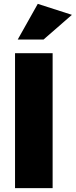

<svg xmlns="http://www.w3.org/2000/svg" viewBox="-20 -976 393 996"><path d="M253 -700H58V0H253ZM72 -771H206L353 -899L176 -956Z"/></svg>

Font: Geom Black
Style: Bold
Weight: 900
Version: Version 1.102